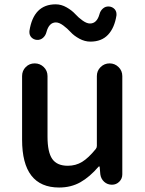

<svg xmlns="http://www.w3.org/2000/svg" viewBox="-20 -837 659 870"><path d="M248 12.7Q80.1 12.7 80.1 -204.1V-492.2Q80.1 -516.6 96.7 -533.2Q113.3 -549.8 137.2 -549.8Q161.1 -549.8 178.2 -533.2Q195.3 -516.6 195.3 -492.2V-217.8Q195.3 -147.5 216.8 -116.7Q238.3 -85.9 287.1 -85.9Q323.2 -85.9 352.1 -103.5Q380.9 -121.1 414.1 -162.1Q418.9 -168 418.9 -175.8V-492.2Q418.9 -516.6 436 -533.2Q453.1 -549.8 476.6 -549.8Q500 -549.8 517.1 -533.2Q534.2 -516.6 534.2 -492.2V-46.9Q534.2 -27.3 520.5 -13.7Q506.8 0 487.3 0Q466.8 0 452.1 -13.2Q437.5 -26.4 434.6 -46.9L431.6 -81.1Q430.7 -83 429.2 -83Q427.7 -83 426.8 -82Q386.7 -35.2 344.2 -11.2Q301.8 12.7 248 12.7ZM389.6 -648.4Q364.3 -648.4 339.8 -661.6Q315.4 -674.8 300.3 -691.4Q285.2 -708 266.6 -721.7Q248 -735.4 233.4 -735.4Q202.1 -735.4 190.4 -691.4Q186.5 -675.8 174.8 -665.5Q163.1 -655.3 147.5 -656.2Q131.8 -657.2 121.1 -668.9Q113.3 -678.7 113.3 -690.4Q113.3 -693.4 113.3 -696.3Q131.8 -817.4 232.4 -817.4Q257.8 -817.4 281.7 -803.7Q305.7 -790 320.8 -773.4Q335.9 -756.8 354.5 -743.7Q373 -730.5 387.7 -730.5Q418.9 -730.5 430.7 -772.5Q434.6 -788.1 446.3 -798.3Q458 -808.6 473.6 -807.6Q489.3 -806.6 500 -794.9Q507.8 -785.2 507.8 -773.4Q507.8 -770.5 507.8 -767.6Q499 -710.9 469.7 -679.7Q440.4 -648.4 389.6 -648.4Z"/></svg>

Font: Gen Jyuu Gothic P Medium
Style: Regular
Weight: 500
Designer: [Source Han Sans]
Ryoko NISHIZUKA  (kana & ideographs); Paul D. Hunt (Latin, Greek & Cyrillic); Wenlong ZHANG  (bopomofo
Version: Version 1.002.20150607